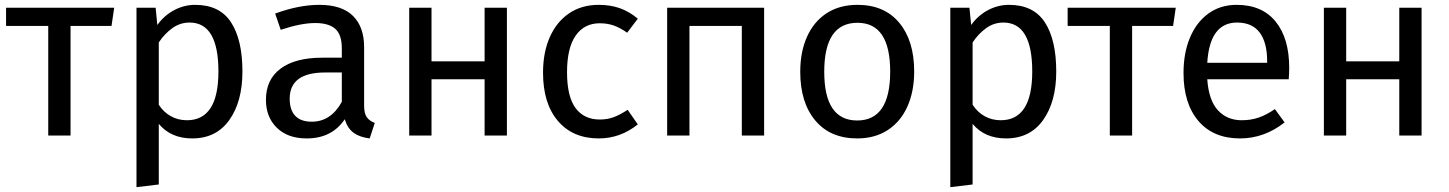

<svg xmlns="http://www.w3.org/2000/svg" viewBox="-20 -559 5976 792"><path d="M440 -452H271V0H179V-452H5V-527H451Z M980 -264Q980 -140 926 -64Q872 12 773 12Q685 12 635 -48V202L543 213V-527H622L629 -456Q658 -496 699 -517.5Q740 -539 785 -539Q886 -539 933 -467Q980 -395 980 -264ZM881 -264Q881 -466 762 -466Q723 -466 691 -443Q659 -420 635 -384V-127Q655 -96 685 -79.5Q715 -63 751 -63Q881 -63 881 -264Z M1526 -52 1505 12Q1464 7 1439 -11Q1414 -29 1402 -67Q1349 12 1245 12Q1167 12 1122 -32Q1077 -76 1077 -147Q1077 -231 1137.5 -276Q1198 -321 1309 -321H1390V-360Q1390 -416 1363 -440Q1336 -464 1280 -464Q1222 -464 1138 -436L1115 -503Q1213 -539 1297 -539Q1390 -539 1436 -493.5Q1482 -448 1482 -364V-123Q1482 -91 1493 -75.5Q1504 -60 1526 -52ZM1390 -139V-260H1321Q1175 -260 1175 -152Q1175 -105 1198 -81Q1221 -57 1266 -57Q1345 -57 1390 -139Z M1979 -232H1760V0H1668V-527H1760V-306H1979V-527H2071V0H1979Z M2611 -482 2567 -424Q2539 -444 2512.5 -453.5Q2486 -463 2454 -463Q2390 -463 2354.5 -412Q2319 -361 2319 -261Q2319 -161 2354 -113.5Q2389 -66 2454 -66Q2485 -66 2511 -75.5Q2537 -85 2569 -106L2611 -46Q2539 12 2450 12Q2343 12 2281.5 -60Q2220 -132 2220 -259Q2220 -343 2248 -406Q2276 -469 2327.5 -504Q2379 -539 2450 -539Q2497 -539 2536 -525.5Q2575 -512 2611 -482Z M3040 -452H2824V0H2732V-527H3132V0H3040Z M3751 -264Q3751 -182 3723 -119.5Q3695 -57 3642 -22.5Q3589 12 3516 12Q3405 12 3343 -62Q3281 -136 3281 -263Q3281 -345 3309 -407.5Q3337 -470 3390 -504.5Q3443 -539 3517 -539Q3628 -539 3689.5 -465Q3751 -391 3751 -264ZM3380 -263Q3380 -62 3516 -62Q3652 -62 3652 -264Q3652 -465 3517 -465Q3380 -465 3380 -263Z M4337 -264Q4337 -140 4283 -64Q4229 12 4130 12Q4042 12 3992 -48V202L3900 213V-527H3979L3986 -456Q4015 -496 4056 -517.5Q4097 -539 4142 -539Q4243 -539 4290 -467Q4337 -395 4337 -264ZM4238 -264Q4238 -466 4119 -466Q4080 -466 4048 -443Q4016 -420 3992 -384V-127Q4012 -96 4042 -79.5Q4072 -63 4108 -63Q4238 -63 4238 -264Z M4819 -452H4650V0H4558V-452H4384V-527H4830Z M5296 -232H4960Q4966 -145 5004 -104Q5042 -63 5102 -63Q5140 -63 5172 -74Q5204 -85 5239 -109L5279 -54Q5195 12 5095 12Q4985 12 4923.5 -60Q4862 -132 4862 -258Q4862 -340 4888.5 -403.5Q4915 -467 4964.5 -503Q5014 -539 5081 -539Q5186 -539 5242 -470Q5298 -401 5298 -279Q5298 -256 5296 -232ZM5207 -306Q5207 -384 5176 -425Q5145 -466 5083 -466Q4970 -466 4960 -300H5207Z M5752 -232H5533V0H5441V-527H5533V-306H5752V-527H5844V0H5752Z"/></svg>

Font: Fira GO
Style: Regular
Weight: 400
Designer: Carrois Corporate
Foundry: Carrois Corporate GbR
Version: Version 0.300